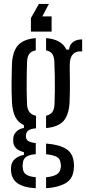

<svg xmlns="http://www.w3.org/2000/svg" viewBox="-20 -803 445 990"><path d="M164.4 167.6Q104.8 164.5 73.3 143.8Q41.8 123.2 37.6 85Q37 79.2 36.6 72.8Q36.3 66.3 36.9 60Q38.3 32.3 57.8 16.1Q77.2 -0.2 103.3 -4.3V-18.4Q51.6 -31.6 48.4 -70.4Q47.7 -77.3 48 -81Q48.3 -84.7 48.4 -90.1Q49.6 -110.3 65.4 -125.2Q81.1 -140.1 103.2 -143.1V-157.5Q73.4 -171.4 59 -200Q44.5 -228.7 41.8 -273.5Q40.4 -304 39.9 -327.7Q39.4 -351.3 39.7 -373.2Q39.9 -395.1 40.4 -419.8Q40.9 -444.4 41.8 -475.9Q45.4 -539.6 73.9 -570.5Q102.4 -601.4 164.4 -606.4V-543.2Q141.1 -539.1 130.7 -524.6Q120.2 -510.1 119.3 -482.3Q118.3 -451.7 117.8 -412.6Q117.3 -373.6 117.5 -334.9Q117.8 -296.3 119.3 -266.2Q120.7 -238.5 132.5 -224.4Q144.2 -210.3 165.7 -206.1V-141.3Q138.2 -139.3 126 -129.8Q113.9 -120.3 113.9 -104.5Q113.9 -103.6 113.9 -102Q113.9 -100.4 113.9 -99Q113.9 -84 125.4 -76.1Q136.9 -68.2 164.4 -65.3V-8Q135.2 -6.3 117.1 4.4Q99 15.1 97.4 41Q96.6 45.9 96.6 51.8Q96.7 57.7 97.4 63.3Q99.5 88.2 117 98.3Q134.6 108.4 164.4 110.5ZM217.6 167.5V110.9Q249.6 108.3 269.9 97.8Q290.1 87.3 293.1 61.7Q294.6 55.8 294.3 50.2Q294.1 44.6 292.6 38.6Q289.7 12.8 269.2 4Q248.8 -4.8 217.6 -7.7V-62.8Q284.9 -57.8 320.9 -35.3Q356.9 -12.8 360.6 37.3Q361.3 43.2 361.6 51Q361.8 58.8 360.6 66.8Q356.9 120.1 317.1 142.2Q277.2 164.2 217.6 167.5ZM217.6 -142.8V-206.1Q238.1 -210.8 248.9 -224.3Q259.7 -237.8 261.1 -266.1Q262.6 -297.7 262.9 -335.4Q263.2 -373 262.5 -411.9Q261.8 -450.7 260.3 -484.8Q258.9 -511.4 249.3 -525.2Q239.8 -539 217.6 -543.1V-606.4Q297.7 -600.4 322.2 -547.4H336.3Q338.3 -572.4 356.5 -586.2Q374.6 -599.9 403.6 -600V-538.1H392.8Q368.1 -538.1 353.9 -520.7Q339.6 -503.4 339.6 -466.6V-441.2Q340.5 -408.1 340.5 -382.4Q340.6 -356.7 340.3 -331.2Q340.1 -305.8 338.6 -273.5Q334.8 -209.8 307.3 -178.9Q279.7 -148 217.6 -142.8ZM232.1 -782.7 198.3 -718.5H246.1V-640H139.3V-709.4L180.4 -782.7Z"/></svg>

Font: Big Shoulders Stencil Text Thin
Style: Regular
Weight: 100
Designer: Patric King
Foundry: XO Type Co
Version: Version 2.001